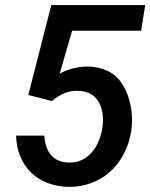

<svg xmlns="http://www.w3.org/2000/svg" viewBox="-20 -731 596 762"><path d="M92.3 -354 183.6 -710.9H556.2L540 -608.9H266.1L216.8 -438.5Q238.3 -451.2 267.6 -459Q296.9 -466.8 327.1 -466.8Q370.6 -466.8 407.7 -449.2Q444.8 -431.6 467.8 -393.6Q485.4 -364.3 494.6 -328.6Q503.9 -293 503.9 -254.9Q503.9 -199.7 483.9 -147.9Q463.9 -96.2 424.3 -56.6Q390.1 -22.9 346.2 -6.1Q302.2 10.7 255.4 10.7Q210.4 10.7 169.7 -4.6Q128.9 -20 101.6 -47.9Q45.9 -105 43.9 -192.9H155.8Q158.7 -144 183.3 -115Q208 -85.9 255.9 -85.9Q294.9 -85.9 323.2 -106.9Q351.6 -127.9 367.7 -161.9Q383.8 -195.8 387.7 -234.9Q388.7 -242.2 388.7 -256.3Q388.7 -306.6 363 -338.6Q337.4 -370.6 285.2 -370.6Q257.8 -370.6 233.9 -360.4Q210 -350.1 186 -330.1Z"/></svg>

Font: Mardoto Medium
Style: Italic
Weight: 500
Italic angle: -12°
Designer: Christian Robertson, Vahan Hovhannisyan
Foundry: Google
Version: Version 1.000